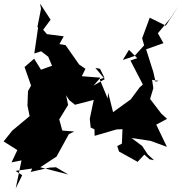

<svg xmlns="http://www.w3.org/2000/svg" viewBox="-24 -946 1010 1063"><path d="M62 0 154 -13 146 6 250 -18 286 -20 354 20 199 -20 289 -79 357 -203 387 -218 321 -223 304 -285 353 -365 341 -424 312 -466 359 -392 391 -366 495 -393 473 -288 478 -240 499 -230 500 -194 620 -229 654 -231 651 -151 625 -137 635 -107 738 -50 775 -90 804 -64 829 -59 794 -91 763 -138 704 -182 810 -166 900 -133 841 -256 901 -288 869 -317 807 -398 825 -458 818 -504 855 -498 837 -494 821 -564 823 -553 785 -673 881 -707 850 -762 917 -842 966 -915 894 -804 805 -848 763 -734 774 -695 721 -636 656 -614 690 -670 736 -624 698 -611 767 -478 749 -462 700 -396 602 -325 575 -433 572 -401 528 -507 554 -516 530 -565 504 -570 556 -508 494 -472 532 -516 429 -524 449 -565 414 -589 339 -696 305 -702 329 -745 236 -757 215 -781 256 -837 198 -926 203 -897 183 -796 187 -794 166 -650 204 -662 243 -632 264 -582 203 -560 165 -621 112 -575 148 -472 131 -442 128 -362 140 -303 44 -223 -4 -163 72 -115 40 -47 95 -58 63 97 99 24Z"/></svg>

Font: Hussar Lance
Style: ExBdObl
Weight: 700
Foundry: Cannot Into Space Fonts, PlusOne Fonts
Version: Version 2.270